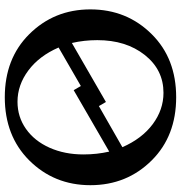

<svg xmlns="http://www.w3.org/2000/svg" viewBox="4 -780 777 826"><g transform="rotate(-90 393.0 -366.5)"><path d="M9.8 -366.7Q9.8 -522.9 117.2 -630.4Q222.2 -734.9 388.2 -734.9Q554.2 -734.9 658.7 -630.4Q766.1 -522.9 766.1 -366.7Q766.1 -209.5 658.7 -102.1Q554.7 2.4 388.2 2.4Q221.7 2.4 117.2 -102.1Q9.8 -209.5 9.8 -366.7ZM621.6 -446.3 367.7 -299.8 350.1 -330.1Q329.6 -318.4 269.3 -283.9Q209 -249.5 173.3 -229Q210 -145 272.2 -98.6Q334.5 -52.2 407.2 -52.2Q506.3 -52.2 570.1 -132.8Q633.8 -213.4 633.8 -336.9Q633.8 -393.6 621.6 -446.3ZM154.3 -285.6 418.5 -438.5 436.5 -407.7Q482.9 -434.6 602.1 -503.4Q565.9 -586.9 503.4 -633.5Q440.9 -680.2 368.7 -680.2Q303.7 -680.2 252 -643.8Q200.2 -607.4 171.1 -542.5Q142.1 -477.5 142.1 -396.5Q142.1 -338.4 154.3 -285.6Z"/></g></svg>

Font: Flanker
Style: Bold
Weight: 700
Designer: Flanker
Foundry: Flanker
Version: Version 2.021